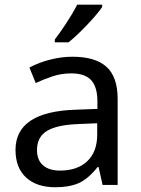

<svg xmlns="http://www.w3.org/2000/svg" viewBox="-20 -786 601 816"><path d="M234.9 -61Q308.6 -61 350.8 -100.8Q393.1 -140.6 393.1 -213.9V-262.2L314 -258.8Q221.7 -255.4 179.4 -229.5Q137.2 -203.6 137.2 -147.9Q137.2 -106 162.8 -83.5Q188.5 -61 234.9 -61ZM416 0 398.9 -76.2H395Q355 -25.9 315.2 -8.1Q275.4 9.8 214.8 9.8Q135.7 9.8 90.8 -31.7Q45.9 -73.2 45.9 -148.9Q45.9 -312 303.2 -319.8L394 -323.2V-355Q394 -416 367.7 -445.1Q341.3 -474.1 283.2 -474.1Q240.7 -474.1 202.9 -461.4Q165 -448.7 131.8 -433.1L105 -499Q145.5 -520.5 193.4 -532.7Q241.2 -544.9 288.1 -544.9Q385.3 -544.9 432.6 -502Q480 -459 480 -365.2V0ZM212.9 -618.2Q231.4 -641.6 260 -684.8Q288.6 -728 308.1 -766.1H414.1V-755.9Q392.6 -724.6 347.2 -677.2Q301.8 -629.9 271 -606H212.9Z"/></svg>

Font: NotoSans
Style: Regular
Weight: 400
Designer: Monotype Design team
Foundry: Monotype Imaging Inc.
Version: Version 1.04; ttfautohint (v1.4.1)